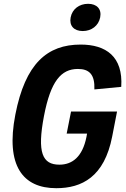

<svg xmlns="http://www.w3.org/2000/svg" viewBox="-20 -976 660 1008"><path d="M353 -390.5 330 -274.5H437L434 -257.5C413 -152 359 -111.5 292 -111.5C202.5 -111.5 174 -174.5 211 -367.5C246 -549.5 300.5 -614 389 -614C449 -614 478.5 -584.5 475.5 -506.5L616.5 -520C627 -679.5 536 -742 403.5 -742C227.5 -742 112.5 -642 60.5 -374C8.5 -106 99.5 12 275.5 12C410 12 528 -47.5 569 -259.5L594.5 -390.5ZM414.5 -813C460.5 -813 497.5 -841 506 -885C514.5 -928.5 488.5 -956 442.5 -956C396 -956 359.5 -928.5 351 -885C342.5 -841 368 -813 414.5 -813Z"/></svg>

Font: Monaspace Neon
Style: Bold Italic
Weight: 700
Italic angle: -11°
Designer: Riley Cran & the Lettermatic Team
Foundry: Lettermatic
Version: Version 1.200 (Monaspace Neon)